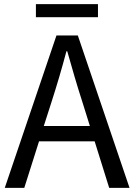

<svg xmlns="http://www.w3.org/2000/svg" viewBox="-20 -905 647 925"><path d="M227 -410 191 -298H413L378 -410Q358 -472 340 -533Q322 -594 304 -658H300Q283 -594 265 -533Q247 -472 227 -410ZM3 0 252 -734H355L604 0H506L436 -224H168L97 0ZM153 -822V-885H452V-822Z"/></svg>

Font: Chiron Sans HK TT
Style: Regular
Weight: 400
Designer: Ryoko NISHIZUKA 西塚涼子 (kana, bopomofo & ideographs); Paul D. Hunt (Latin, Greek & Cyrillic); Sandoll Communications 산돌커뮤니
Foundry: Adobe
Version: Version 2.022;hotconv 1.0.109;makeotfexe 2.5.65596